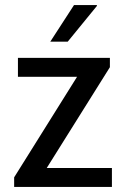

<svg xmlns="http://www.w3.org/2000/svg" viewBox="-20 -740 503 760"><path d="M415 -474 165 -75H423V0H36V-38L285 -436H51V-511H415ZM364 -717 248 -575H179L273 -720H363Z"/></svg>

Font: Chivo
Style: Regular
Weight: 400
Designer: Hector Gatti
Foundry: Omnibus-Type
Version: Version 1.006; ttfautohint (v1.4.1)